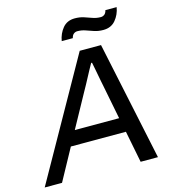

<svg xmlns="http://www.w3.org/2000/svg" viewBox="-166 -969 958 1071"><g transform="rotate(-15 313.0 -434.0)"><path d="M-41 0 345 -686H468L613 0H513L477 -183H159L59 0ZM204 -266H460L423 -455Q419 -474 415.5 -492.5Q412 -511 408.5 -529.5Q405 -548 401.5 -566.5Q398 -585 394 -604H389Q379 -586 369 -568Q359 -550 349.5 -531.5Q340 -513 330 -495Q320 -477 310 -459ZM262 -764Q269 -806 294.5 -837Q320 -868 365 -868Q393 -868 416 -860.5Q439 -853 461 -845Q483 -837 508 -837Q519 -837 528.5 -844Q538 -851 542 -868H607Q600 -826 574 -795Q548 -764 503 -764Q475 -764 452 -771.5Q429 -779 407 -787Q385 -795 360 -795Q349 -795 339.5 -788Q330 -781 326 -764Z"/></g></svg>

Font: Archivo VF Beta
Style: Italic
Weight: 400
Italic angle: -10°
Designer: Hector Gatti
Foundry: Omnibus-Type
Version: Version 1.002